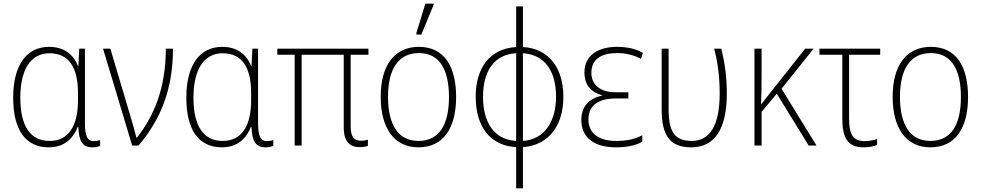

<svg xmlns="http://www.w3.org/2000/svg" viewBox="-20 -795 5363 1049"><path d="M247 10C334 10 382 -43 405 -102H408C411 -21 432 10 486 10C502 10 518 6 527 2V-30C516 -26 503 -24 492 -24C460 -24 444 -47 444 -122V-529H413L408 -434H406C381 -500 327 -539 248 -539C129 -539 52 -445 52 -261C52 -84 120 10 247 10ZM251 -25C146 -25 91 -105 91 -261C91 -416 148 -504 251 -504C354 -504 406 -429 406 -289V-247C406 -103 352 -25 251 -25Z M702 0H737C858 -142 925 -307 925 -529H886C886 -320 825 -165 728 -43H725C719 -69 709 -105 703 -125L583 -529H543Z M1193 10C1280 10 1328 -43 1351 -102H1354C1357 -21 1378 10 1432 10C1448 10 1464 6 1473 2V-30C1462 -26 1449 -24 1438 -24C1406 -24 1390 -47 1390 -122V-529H1359L1354 -434H1352C1327 -500 1273 -539 1194 -539C1075 -539 998 -445 998 -261C998 -84 1066 10 1193 10ZM1197 -25C1092 -25 1037 -105 1037 -261C1037 -416 1094 -504 1197 -504C1300 -504 1352 -429 1352 -289V-247C1352 -103 1298 -25 1197 -25Z M1945 9C1966 9 1982 5 1990 2V-32C1981 -29 1970 -26 1953 -26C1912 -26 1896 -50 1896 -105V-496H1993V-529H1495V-496H1590V0H1628V-496H1858V-98C1858 -27 1887 9 1945 9Z M2255 -606H2282L2349 -768V-775H2304L2255 -615ZM2472 -265C2472 -428 2410 -539 2269 -539C2135 -539 2060 -438 2060 -266C2060 -97 2132 10 2266 10C2404 10 2472 -97 2472 -265ZM2100 -266C2100 -417 2156 -505 2269 -505C2387 -505 2433 -406 2433 -265C2433 -115 2381 -25 2266 -25C2153 -25 2100 -117 2100 -266Z M2800 234H2837V9C2984 -2 3058 -116 3058 -266C3058 -421 2981 -530 2837 -538V-760H2800V-538C2654 -529 2579 -422 2579 -267C2579 -101 2659 1 2800 9ZM2800 -25C2679 -32 2619 -127 2619 -266C2619 -408 2681 -498 2800 -504ZM2837 -25V-504C2955 -497 3018 -408 3018 -266C3018 -136 2958 -33 2837 -25Z M3346 10C3406 10 3456 -1 3489 -21V-56C3448 -34 3404 -25 3347 -25C3246 -25 3195 -70 3195 -142C3195 -223 3255 -257 3344 -257H3413V-291H3344C3257 -291 3211 -333 3211 -398C3211 -464 3255 -505 3353 -505C3403 -505 3449 -492 3482 -473L3492 -506C3459 -526 3412 -539 3351 -539C3251 -539 3173 -495 3173 -399C3173 -342 3199 -294 3268 -275V-272C3198 -257 3156 -213 3156 -140C3156 -52 3215 10 3346 10Z M3757 10C3882 10 3951 -86 3951 -284C3951 -374 3941 -446 3921 -529H3882C3904 -447 3912 -363 3912 -283C3912 -112 3859 -25 3760 -25C3664 -25 3633 -77 3633 -200V-529H3595V-197C3595 -52 3642 10 3757 10Z M4425 -529H4379L4185 -284C4168 -263 4156 -247 4139 -225H4138C4140 -275 4141 -325 4141 -377V-529H4102V0H4141V-184L4224 -283L4398 0H4441L4250 -310Z M4698 10C4728 10 4757 4 4772 -3V-35C4753 -29 4726 -24 4704 -24C4636 -24 4619 -65 4619 -153V-496H4789V-529H4457V-496H4582V-147C4582 -44 4610 10 4698 10Z M5269 -265C5269 -428 5207 -539 5066 -539C4932 -539 4857 -438 4857 -266C4857 -97 4929 10 5063 10C5201 10 5269 -97 5269 -265ZM4897 -266C4897 -417 4953 -505 5066 -505C5184 -505 5230 -406 5230 -265C5230 -115 5178 -25 5063 -25C4950 -25 4897 -117 4897 -266Z"/></svg>

Font: Noto Sans SemiCondensed ExtraLight
Style: Regular
Weight: 200
Width: 4
Designer: Monotype Design Team
Foundry: Monotype Imaging Inc.
Version: Version 2.013